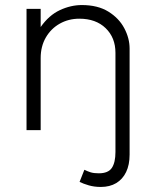

<svg xmlns="http://www.w3.org/2000/svg" viewBox="-20 -515 613 760"><path d="M379 225Q353.5 225 331.8 218.8Q310 212.5 295 205L314 157Q326 163 338.5 167Q351 171 371 171Q408.5 171 422.8 149.5Q437 128 437 87V-306Q437 -366 398.2 -403.5Q359.5 -441 294 -441Q251.5 -441 216.8 -421.5Q182 -402 161.5 -366.8Q141 -331.5 141 -285V0H85V-480H141V-408Q173.5 -454.5 216.8 -474.8Q260 -495 304 -495Q367 -495 409 -469Q451 -443 472 -403.2Q493 -363.5 493 -323V97Q493 137.5 479.2 166Q465.5 194.5 440 209.8Q414.5 225 379 225Z"/></svg>

Font: Geologica Cursive Thin
Style: Regular
Weight: 250
Designer: Sindre Bremnes, Frode Helland
Foundry: Monokrom Skriftforlag AS
Version: Version 1.010;gftools[0.9.28]